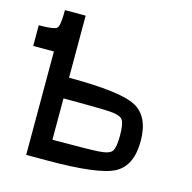

<svg xmlns="http://www.w3.org/2000/svg" viewBox="-123 -998 1121 1121"><g transform="rotate(15 437.5 -437.5)"><path d="M257.8 -500Q570.3 -500 664.1 -449.2Q757.8 -398.4 757.8 -250Q757.8 -101.6 664.1 -50.8Q570.3 0 257.8 0H132.8V-625H7.8V-750Q101.6 -750 117.2 -765.6Q132.8 -781.2 132.8 -875H257.8ZM257.8 -375V-125Q468.8 -125 535.2 -128.9Q601.6 -132.8 617.2 -156.2Q632.8 -179.7 632.8 -250Q632.8 -320.3 617.2 -343.8Q601.6 -367.2 535.2 -371.1Q468.8 -375 257.8 -375Z"/></g></svg>

Font: CraftyPE
Style: Regular
Weight: 400
Designer: Erek Butcher
Foundry: Haunted Coop
Version: Version 0.018;April 4, 2024;FontCreator 15.0.0.2962 64-bit